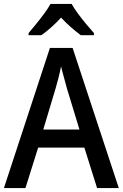

<svg xmlns="http://www.w3.org/2000/svg" viewBox="-20 -961 627 981"><path d="M476 0 411 -207H175L110 0H0L235 -716H351L587 0ZM322 -509Q317 -530 307 -564.5Q297 -599 292 -622Q287 -595 278.5 -562Q270 -529 264 -509L201 -299H386ZM346 -941Q358 -919 378 -892Q398 -865 419.5 -839Q441 -813 460 -792V-781H393Q370 -798 343.5 -821Q317 -844 292 -871Q240 -815 191 -781H126V-792Q144 -813 165.5 -839.5Q187 -866 206.5 -892.5Q226 -919 238 -941Z"/></svg>

Font: Noto Sans Gurmukhi SemiCondensed Medium
Style: Regular
Weight: 500
Width: 4
Designer: Jelle Bosma - Monotype Design Team
Foundry: Monotype Imaging Inc.
Version: Version 2.004; ttfautohint (v1.8.4.7-5d5b)